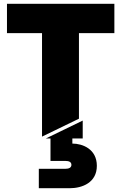

<svg xmlns="http://www.w3.org/2000/svg" viewBox="-20 -725 644 1019"><path d="M17 -549H203V0L399 -95V-549H587V-705H17ZM364 10H419V-85L223 10H248V129H326C347 129 359 135 359 150C359 164 347 171 326 171H186V274H349C417 274 494 244 494 155C494 66 418 37 364 37Z"/></svg>

Font: Poppins STUK1
Style: Regular
Weight: 400
Designer: Jonny Pinhorn (original), Sammy Jo Hughes (modified version)
Foundry: Type Mafia
Version: Version 1.002;hotconv 1.0.109;makeotfexe 2.5.65596